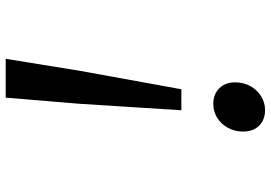

<svg xmlns="http://www.w3.org/2000/svg" viewBox="-152 -626 904 640"><g transform="rotate(90 300.0 -306.0)"><path d="M277.5 -458.5H347.5L326 -120L305.5 127H176L216 -120ZM347 -737.5Q379 -737.5 398.8 -717.8Q418.5 -698 418.5 -664.5Q418.5 -636.5 406.2 -614Q394 -591.5 373 -578.2Q352 -565 326 -565Q294 -565 274.2 -585Q254.5 -605 254.5 -637.5Q254.5 -666 267 -688.5Q279.5 -711 300.5 -724.2Q321.5 -737.5 347 -737.5Z"/></g></svg>

Font: Spline Sans Mono
Style: Italic
Weight: 400
Italic angle: -4°
Monospace: yes
Designer: Eben Sorkin, Mirko Velimirovic
Foundry: Sorkin Type
Version: Version 1.004